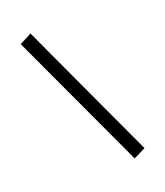

<svg xmlns="http://www.w3.org/2000/svg" viewBox="-131 -755 763 887"><g transform="rotate(-20 250.0 -311.5)"><path d="M64 -634 123 -665 437 13 378 42Z"/></g></svg>

Font: Vazir Code
Style: Code
Weight: 400
Foundry: DejaVu fonts team - Redesigned by Saber Rastikerdar
Version: Version 1.1.2